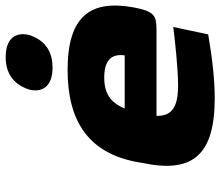

<svg xmlns="http://www.w3.org/2000/svg" viewBox="-70 -697 776 676"><g transform="rotate(-90 318.0 -359.0)"><path d="M630 -277C657 -426 602 -509 410 -509C230 -509 114 -436 84 -256L82 -244C45 -68 111 9 310 9C374 9 447 1 535 -14L561 -137C515 -131 412 -120 356 -120C281 -120 247 -140 248 -196H550C599 -196 616 -201 630 -277ZM274 -308C295 -359 328 -380 383 -380C448 -380 467 -351 461 -308ZM340 -642C329 -590 360 -562 418 -562C482 -562 516 -595 532 -642L533 -645C544 -693 520 -727 455 -727C392 -727 357 -694 341 -645Z"/></g></svg>

Font: LT Wave Black
Style: Italic
Weight: 900
Designer: Daniel Lyons
Version: Version 2.5 (Glyphs App)